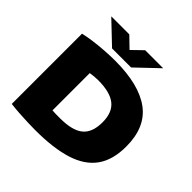

<svg xmlns="http://www.w3.org/2000/svg" viewBox="-235 -1157 1370 1370"><g transform="rotate(45 450.0 -472.0)"><path d="M316 7Q281.5 7 238.2 5.5Q195 4 150 1Q105 -2 65 -7V-716Q105.5 -725.5 157.5 -732.5Q209.5 -739.5 264.8 -743.2Q320 -747 370 -747Q610 -747 734 -655.8Q858 -564.5 858 -370Q858 -234.5 798.5 -151.5Q739 -68.5 618.8 -30.8Q498.5 7 316 7ZM381 -178Q505 -178 560.5 -223.8Q616 -269.5 616 -372Q616 -472 558.5 -517.5Q501 -563 381 -563Q364 -563 341.8 -561Q319.5 -559 303 -556V-180Q321 -178.5 340.2 -178.2Q359.5 -178 381 -178ZM291 -793 125 -951H307L387 -873.5L467 -951H649L483 -793Z"/></g></svg>

Font: Encode Sans Expanded Black
Style: Regular
Weight: 900
Width: 7
Designer: Multiple Designers
Foundry: Impallari Type
Version: Version 3.000; ttfautohint (v1.8.3) -l 8 -r 50 -G 200 -x 14 